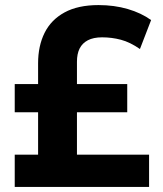

<svg xmlns="http://www.w3.org/2000/svg" viewBox="-20 -736 640 756"><path d="M38 0V-127H130V-294H38V-405H130V-487Q130 -555 155.5 -606.5Q181 -658 234 -687Q287 -716 368 -716Q430 -716 483 -700.5Q536 -685 575 -657L531 -543Q492 -570 456 -579.5Q420 -589 382 -589Q348 -589 326 -577.5Q304 -566 293.5 -545Q283 -524 283 -493V-405H481V-294H283V-127H567V0Z"/></svg>

Font: Nunito Sans 7pt ExtraBold
Style: Regular
Weight: 800
Designer: Vernon Adams
Foundry: Vernon Adams
Version: Version 3.101;gftools[0.9.27]